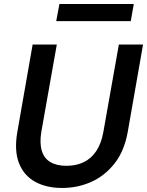

<svg xmlns="http://www.w3.org/2000/svg" viewBox="-20 -921 730 953"><path d="M288 12Q210 12 154 -19Q98 -50 74 -112Q50 -174 66 -266L142 -700H262L185 -266Q176 -210 187.5 -172.5Q199 -135 230 -116.5Q261 -98 310 -98Q358 -98 395.5 -116Q433 -134 458 -171.5Q483 -209 493 -266L570 -700H690L614 -266Q597 -171 548.5 -109.5Q500 -48 432.5 -18Q365 12 288 12ZM259 -816 275 -901H644L629 -816Z"/></svg>

Font: DM Sans 11pt SemiBold
Style: Italic
Weight: 600
Italic angle: -10°
Version: Version 4.004;gftools[0.9.30]